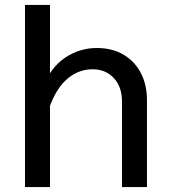

<svg xmlns="http://www.w3.org/2000/svg" viewBox="-20 -756 690 776"><path d="M473 0V-346Q473 -405 440 -440.5Q407 -476 354 -476Q293 -476 245.5 -431.5Q198 -387 170 -293L154 -405Q185 -484 243.5 -523Q302 -562 371 -562Q433 -562 478.5 -535.5Q524 -509 549 -461.5Q574 -414 574 -350V0ZM81 0V-736H182V0Z"/></svg>

Font: Azeret Mono Thin
Style: Regular
Weight: 400
Version: Version 1.002